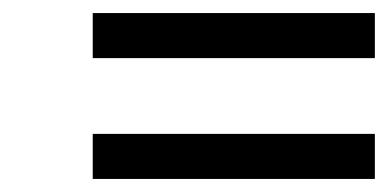

<svg xmlns="http://www.w3.org/2000/svg" viewBox="-20 -398 600 294"><path d="M122 -378H554V-309H122ZM122 -193H554V-124H122Z"/></svg>

Font: Cairo
Style: Italic
Weight: 400
Italic angle: -13°
Designer: Mohamed Gaber, Accademia di Belle Arti di Urbino and others
Foundry: Kief Type Foundry, Accademia di Belle Arti di Urbino and others
Version: Version 3.011